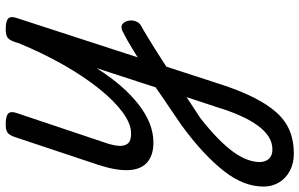

<svg xmlns="http://www.w3.org/2000/svg" viewBox="-222 -343 1074 689"><g transform="rotate(-90 315.5 2.0)"><path d="M402 -7Q422 -21 442 -33.5Q462 -46 480.5 -57.5Q499 -69 516 -78.5Q533 -88 547 -95Q563 -103 572.5 -97Q582 -91 585.5 -77.5Q589 -64 585 -51Q581 -38 571 -31Q551 -20 529 -6.5Q507 7 483.5 21.5Q460 36 436.5 51.5Q413 67 389 83ZM110 519Q75 519 48 505Q21 491 6 466Q-9 441 -9 411Q-9 375 4.5 340Q18 305 45.5 269.5Q73 234 114 195.5Q155 157 211 116Q244 93 278.5 70Q313 47 347 23L416 -189Q385 -140 352.5 -102.5Q320 -65 286 -38.5Q252 -12 218 1.5Q184 15 149 15Q103 15 77.5 -7.5Q52 -30 50 -74.5Q48 -119 69 -183L169 -483Q176 -503 185.5 -509Q195 -515 214 -515Q245 -515 253.5 -505.5Q262 -496 255 -476L149 -160Q140 -135 137.5 -113Q135 -91 144.5 -78Q154 -65 181 -65Q216 -65 257 -95Q298 -125 341.5 -179Q385 -233 427 -306.5Q469 -380 505 -467L510 -483Q517 -503 526.5 -509Q536 -515 555 -515Q586 -515 594.5 -505.5Q603 -496 596 -476L360 250Q337 322 311.5 373Q286 424 257 456.5Q228 489 191.5 504Q155 519 110 519ZM124 442Q149 442 170 428.5Q191 415 209.5 390Q228 365 244.5 328.5Q261 292 275 246L312 134Q293 146 274 159Q255 172 236 184Q194 217 163.5 247Q133 277 114.5 303Q96 329 87.5 352.5Q79 376 79 396Q79 409 84 419.5Q89 430 99 436Q109 442 124 442Z"/></g></svg>

Font: Playwrite US Trad
Style: Regular
Weight: 400
Designer: Veronika Burian, José Scaglione
Foundry: TypeTogether
Version: Version 1.002